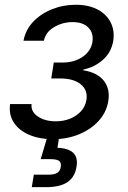

<svg xmlns="http://www.w3.org/2000/svg" viewBox="-20 -566 527 790"><path d="M197.8 6.8Q142.6 6.8 100.3 -11.2Q58.1 -29.3 36.9 -61.8Q15.6 -94.2 21.5 -137.7H109.9Q106.4 -106.9 135.5 -86.9Q164.6 -66.9 209.5 -66.9Q242.7 -66.9 269.5 -78.1Q296.4 -89.4 314 -109.1Q331.5 -128.9 335.4 -154.3Q342.3 -194.3 312.7 -218.8Q283.2 -243.2 227.5 -243.2H190.9L201.2 -308.6H237.8Q285.6 -308.6 320.1 -332.3Q354.5 -356 360.4 -394Q365.7 -430.2 343.5 -452.6Q321.3 -475.1 278.8 -475.1Q237.3 -475.1 202.4 -454.3Q167.5 -433.6 160.6 -398.4H76.7Q85 -442.9 116.2 -476.1Q147.5 -509.3 193.6 -527.8Q239.7 -546.4 291.5 -546.4Q345.2 -546.4 382.1 -526.6Q418.9 -506.8 435.8 -472.9Q452.6 -439 445.8 -397Q437.5 -349.6 402.8 -319.3Q368.2 -289.1 322.8 -279.8L322.3 -276.9Q380.9 -267.6 407.5 -233.4Q434.1 -199.2 425.3 -148.4Q417.5 -103 385.5 -68.1Q353.5 -33.2 304.7 -13.2Q255.9 6.8 197.8 6.8ZM110.8 204.1 119.1 152.8H176.8Q203.1 152.8 215.1 145.5Q227.1 138.2 230 121.1Q232.9 104 223.6 96.4Q214.4 88.9 187.5 88.9H147.5L180.7 -23.4H227.1L223.1 0L216.3 42Q261.7 43.9 281.5 63Q301.3 82 294.9 120.1Q288.1 163.1 257.3 183.6Q226.6 204.1 168.9 204.1Z"/></svg>

Font: Inter 18pt
Style: Italic
Weight: 400
Italic angle: -9.3988°
Designer: Rasmus Andersson
Foundry: rsms
Version: Version 4.001;git-66647c0bb